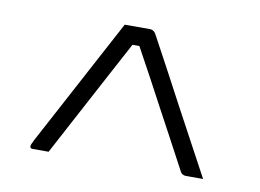

<svg xmlns="http://www.w3.org/2000/svg" viewBox="-51 -822 702 519"><g transform="rotate(10 300.0 -563.0)"><path d="M253 -750H322Q333 -750 339 -739Q368 -686 391 -642.5Q414 -599 436 -558Q458 -517 481.5 -473.5Q505 -430 534 -376H487Q477 -376 472 -384Q446 -433 425.5 -471Q405 -509 386.5 -543.5Q368 -578 348 -615.5Q328 -653 302 -700H283Q255 -648 234 -608.5Q213 -569 194 -533.5Q175 -498 155 -460.5Q135 -423 110 -376H66Q59 -376 59 -382Q59 -385 60.5 -388.5Q62 -392 67 -402Q75 -417 94.5 -453.5Q114 -490 140.5 -539.5Q167 -589 196 -643.5Q225 -698 253 -750Z"/></g></svg>

Font: Recursive Mn Lnr St Lt
Style: Regular
Weight: 300
Monospace: yes
Version: Version 1.079;hotconv 1.0.112;makeotfexe 2.5.65598; ttfautoh